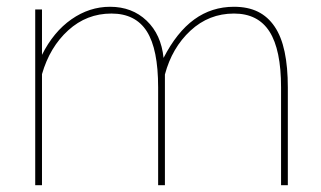

<svg xmlns="http://www.w3.org/2000/svg" viewBox="-20 -547 948 567"><path d="M830 0H810V-289Q810 -400 776 -453.5Q742 -507 671 -507Q597 -507 542.5 -456.5Q488 -406 467 -327V0H447V-289Q447 -402 413.5 -454.5Q380 -507 309 -507Q236 -507 181.5 -457.5Q127 -408 104 -328V0H84V-519H104V-385Q138 -453 191 -490Q244 -527 305 -527Q370 -527 413 -486Q456 -445 463 -376Q502 -452 553.5 -489.5Q605 -527 671 -527Q712 -527 741.5 -512.5Q771 -498 791 -468.5Q811 -439 820.5 -394Q830 -349 830 -289Z"/></svg>

Font: Raleway Thin
Style: Regular
Weight: 100
Designer: Matt McInerney, Pablo Impallari, Rodrigo Fuenzalida
Foundry: Matt McInerney, Pablo Impallari, Rodrigo Fuenzalida
Version: Version 4.026